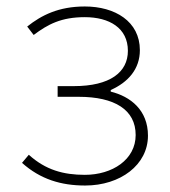

<svg xmlns="http://www.w3.org/2000/svg" viewBox="-20 -560 525 593"><path d="M243 13C352 13 437 -51 437 -141C437 -220 383 -262 322 -277V-282C376 -306 412 -347 412 -405C412 -494 335 -540 242 -540C161 -540 108 -513 64 -478L84 -452C128 -485 169 -507 242 -507C317 -507 375 -474 375 -403C375 -337 320 -294 208 -294H158V-261H223C334 -261 399 -221 399 -143C399 -67 327 -20 242 -20C176 -20 121 -35 69 -82L48 -57C105 -6 169 13 243 13Z"/></svg>

Font: Noto Sans CJK Thin
Style: Regular
Weight: 100
Designer: Ryoko NISHIZUKA (kana & ideographs); Paul D. Hunt (Latin, Greek & Cyrillic); Wenlong ZHANG (bopomofo); Sandoll Communica
Foundry: Adobe Systems Incorporated
Version: Version 1.000;PS 1;hotconv 1.0.78;makeotf.lib2.5.61930